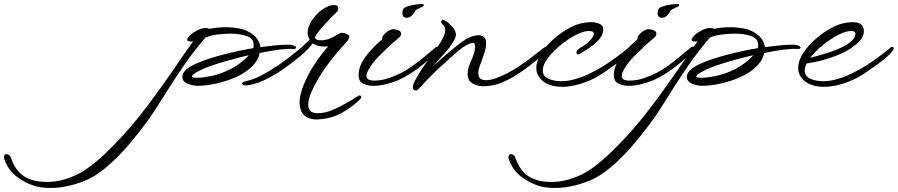

<svg xmlns="http://www.w3.org/2000/svg" viewBox="-725 -418 4456 953"><path d="M-476 515Q-519 515 -553 505Q-602 490 -643 458Q-684 426 -703 374Q-704 370 -704.5 367Q-705 364 -705 362Q-705 347 -692 347Q-686 347 -679.5 352Q-673 357 -670 368Q-653 416 -623 443.5Q-593 471 -544 481Q-531 483 -518 484Q-505 485 -492 485Q-445 485 -401.5 471.5Q-358 458 -321 437Q-271 408 -208 349Q-145 290 -79 214Q-36 164 4 111Q44 58 83 3Q121 -50 158 -104.5Q195 -159 234 -213Q230 -212 227 -212Q224 -212 221 -212Q204 -212 204 -221Q205 -231 220 -244.5Q235 -258 256.5 -268.5Q278 -279 296 -279Q307 -279 314 -275Q325 -277 347 -280Q369 -283 397 -283Q429 -283 465.5 -276Q502 -269 531 -246Q542 -239 554 -221Q566 -203 567 -184Q605 -189 639 -192.5Q673 -196 696 -196Q705 -196 713.5 -196Q722 -196 727 -194Q729 -193 733.5 -191.5Q738 -190 741 -188Q749 -180 740 -176Q737 -175 726 -175Q703 -177 660 -171.5Q617 -166 564 -155Q557 -121 531.5 -94Q506 -67 471 -48Q436 -29 397 -16.5Q358 -4 322 2Q286 8 260 8Q231 8 205.5 -3Q180 -14 180 -36Q180 -56 202 -75Q223 -93 272 -112Q321 -131 388.5 -148.5Q456 -166 532 -179Q534 -183 534 -187Q534 -191 534 -195Q534 -227 499.5 -239Q465 -251 418 -251Q386 -251 356.5 -247Q327 -243 312 -238L294 -231Q230 -155 189 -95Q148 -35 113 20Q79 75 43 130.5Q7 186 -47 253Q-105 327 -166 384.5Q-227 442 -283 470Q-323 489 -374 502Q-425 515 -476 515ZM255 -32Q281 -32 320 -40Q359 -48 394 -63Q431 -79 461 -100.5Q491 -122 510 -144Q463 -133 415.5 -120Q368 -107 328.5 -93.5Q289 -80 263 -66Q241 -55 234 -48Q227 -41 227 -39Q227 -32 255 -32Z M850 175Q804 175 783 152Q762 129 762 93Q762 54 781.5 5Q801 -44 833.5 -94.5Q866 -145 904 -188Q899 -187 894 -187Q889 -187 884 -187Q850 -187 827 -203Q817 -188 799 -170Q781 -152 764 -138Q722 -103 675 -71Q628 -39 582 -18Q536 3 496 6Q493 6 487.5 5Q482 4 479 1Q475 -2 477 -5.5Q479 -9 481 -10Q484 -12 488 -13.5Q492 -15 499 -16Q533 -23 574 -44.5Q615 -66 659.5 -96.5Q704 -127 745 -161Q762 -174 780 -190.5Q798 -207 812 -221Q802 -237 802 -255Q802 -279 815 -303Q828 -327 848 -347.5Q868 -368 891 -380.5Q914 -393 934 -393Q945 -393 949.5 -388Q954 -383 954 -377Q954 -364 945 -357Q938 -351 922.5 -335Q907 -319 889 -299.5Q871 -280 856.5 -261.5Q842 -243 837 -231Q840 -226 846.5 -222Q853 -218 869 -218Q893 -218 916 -228Q939 -238 959 -252Q965 -255 972 -255Q983 -255 993.5 -250.5Q1004 -246 1008 -241Q1009 -240 1009 -237Q1009 -227 998 -213Q992 -206 984.5 -198Q977 -190 970 -182Q942 -151 912.5 -112.5Q883 -74 859 -34.5Q835 5 820 40.5Q805 76 805 102Q805 121 815.5 132.5Q826 144 852 144Q857 144 863.5 143.5Q870 143 877 142Q902 138 934 124Q966 110 998 91.5Q1030 73 1053 58Q1055 56 1060 56Q1067 56 1068 62V64Q1068 69 1062 75Q1060 77 1055 81.5Q1050 86 1042 93Q1010 121 971 142.5Q932 164 889 171Q879 172 869 173.5Q859 175 850 175Z M1294 -330Q1282 -330 1277 -336.5Q1272 -343 1272 -353Q1272 -364 1276 -372Q1280 -380 1297.5 -386Q1315 -392 1335.5 -395Q1356 -398 1367 -398Q1379 -398 1379 -393Q1379 -389 1374 -386Q1372 -385 1368.5 -383Q1365 -381 1360 -379Q1353 -376 1344.5 -371.5Q1336 -367 1334 -361Q1328 -348 1317 -339Q1306 -330 1294 -330ZM1128 8Q1100 8 1077.5 -3Q1055 -14 1055 -45Q1055 -75 1069 -103Q1083 -131 1104.5 -156Q1126 -181 1146 -200Q1163 -215 1173 -224Q1172 -225 1172 -228Q1172 -236 1179 -244Q1190 -260 1215 -271Q1221 -273 1227 -273Q1240 -273 1253 -267.5Q1266 -262 1266 -250Q1266 -243 1261 -237Q1256 -231 1252 -228Q1244 -222 1227.5 -207.5Q1211 -193 1192 -174.5Q1173 -156 1155.5 -138.5Q1138 -121 1129 -109Q1094 -64 1094 -41Q1094 -31 1102.5 -24.5Q1111 -18 1133 -18Q1168 -18 1202.5 -29.5Q1237 -41 1266 -56Q1290 -68 1311.5 -83Q1333 -98 1354 -114Q1375 -131 1396.5 -149Q1418 -167 1440 -185Q1443 -186 1447 -186Q1455 -186 1455 -179Q1455 -173 1450 -168Q1444 -160 1425 -142Q1406 -124 1378.5 -101Q1351 -78 1317 -56Q1283 -34 1247 -18Q1228 -10 1194 -1Q1160 8 1128 8Z M1341 31Q1324 31 1324 15Q1324 5 1329.5 -7Q1335 -19 1343 -33Q1356 -56 1372.5 -81Q1389 -106 1401 -122Q1411 -135 1429 -159Q1447 -183 1463 -210Q1485 -246 1485 -270Q1485 -283 1477 -290Q1473 -294 1469 -299.5Q1465 -305 1465 -309Q1465 -319 1473 -319Q1481 -319 1488 -313Q1495 -309 1503.5 -302Q1512 -295 1519 -286Q1522 -282 1525.5 -278.5Q1529 -275 1531 -270Q1534 -265 1536 -259.5Q1538 -254 1538 -247Q1538 -233 1526 -213Q1508 -182 1483.5 -155.5Q1459 -129 1436 -103Q1433 -99 1429.5 -95.5Q1426 -92 1423 -88Q1462 -124 1507.5 -162.5Q1553 -201 1587 -223Q1598 -230 1616 -236.5Q1634 -243 1650 -243Q1665 -243 1676.5 -234.5Q1688 -226 1688 -203Q1688 -183 1680 -157.5Q1672 -132 1664 -111Q1657 -95 1653 -80.5Q1649 -66 1649 -55Q1649 -20 1687 -20Q1697 -20 1710.5 -22.5Q1724 -25 1740 -31Q1791 -50 1843.5 -84Q1896 -118 1938 -153Q1943 -157 1948 -160.5Q1953 -164 1957 -167Q1962 -171 1966.5 -174.5Q1971 -178 1977 -183Q1983 -185 1985 -185Q1991 -185 1991 -178Q1991 -171 1987 -166Q1981 -158 1958 -137Q1935 -116 1901.5 -90Q1868 -64 1828.5 -40Q1789 -16 1749 -2Q1713 10 1674 10Q1644 10 1620 -4Q1596 -18 1596 -52Q1596 -72 1606 -99Q1613 -117 1621.5 -136Q1630 -155 1632 -174Q1633 -178 1633 -181.5Q1633 -185 1633 -187Q1633 -199 1629.5 -202Q1626 -205 1622 -205Q1612 -205 1597.5 -197.5Q1583 -190 1571 -182Q1560 -175 1536.5 -154.5Q1513 -134 1485.5 -108.5Q1458 -83 1433 -60Q1417 -45 1402.5 -29.5Q1388 -14 1376 -1Q1363 13 1354 22Q1345 31 1341 31Z M2063 13Q2040 13 2019 8Q1998 3 1981 -7Q1937 -35 1937 -81Q1937 -117 1961.5 -154.5Q1986 -192 2025 -226Q2064 -260 2107 -282Q2134 -296 2160 -302Q2186 -308 2207 -308Q2230 -308 2248 -301Q2266 -294 2268 -280Q2272 -251 2252 -226.5Q2232 -202 2204 -183Q2176 -164 2155 -152Q2152 -151 2149.5 -149.5Q2147 -148 2145 -148Q2138 -148 2137 -152.5Q2136 -157 2137 -161Q2141 -174 2162 -185Q2175 -192 2189 -203.5Q2203 -215 2213 -228.5Q2223 -242 2223 -251Q2223 -256 2218 -260Q2213 -264 2196 -264Q2176 -264 2147 -251Q2118 -238 2087 -216.5Q2056 -195 2029.5 -169Q2003 -143 1986 -117Q1969 -91 1969 -69Q1969 -40 1997 -27.5Q2025 -15 2060 -15Q2072 -15 2083 -16Q2094 -17 2104 -19Q2154 -29 2206.5 -55Q2259 -81 2308 -115Q2357 -149 2396 -183Q2402 -185 2404 -185Q2411 -185 2411 -178Q2411 -173 2407 -168Q2400 -156 2378.5 -137Q2357 -118 2330 -98.5Q2303 -79 2277.5 -61.5Q2252 -44 2235 -35Q2199 -15 2153 -1Q2107 13 2063 13Z M2561 -330Q2549 -330 2544 -336.5Q2539 -343 2539 -353Q2539 -364 2543 -372Q2547 -380 2564.5 -386Q2582 -392 2602.5 -395Q2623 -398 2634 -398Q2646 -398 2646 -393Q2646 -389 2641 -386Q2639 -385 2635.5 -383Q2632 -381 2627 -379Q2620 -376 2611.5 -371.5Q2603 -367 2601 -361Q2595 -348 2584 -339Q2573 -330 2561 -330ZM2395 8Q2367 8 2344.5 -3Q2322 -14 2322 -45Q2322 -75 2336 -103Q2350 -131 2371.5 -156Q2393 -181 2413 -200Q2430 -215 2440 -224Q2439 -225 2439 -228Q2439 -236 2446 -244Q2457 -260 2482 -271Q2488 -273 2494 -273Q2507 -273 2520 -267.5Q2533 -262 2533 -250Q2533 -243 2528 -237Q2523 -231 2519 -228Q2511 -222 2494.5 -207.5Q2478 -193 2459 -174.5Q2440 -156 2422.5 -138.5Q2405 -121 2396 -109Q2361 -64 2361 -41Q2361 -31 2369.5 -24.5Q2378 -18 2400 -18Q2435 -18 2469.5 -29.5Q2504 -41 2533 -56Q2557 -68 2578.5 -83Q2600 -98 2621 -114Q2642 -131 2663.5 -149Q2685 -167 2707 -185Q2710 -186 2714 -186Q2722 -186 2722 -179Q2722 -173 2717 -168Q2711 -160 2692 -142Q2673 -124 2645.5 -101Q2618 -78 2584 -56Q2550 -34 2514 -18Q2495 -10 2461 -1Q2427 8 2395 8Z M2028 515Q1985 515 1951 505Q1902 490 1861 458Q1820 426 1801 374Q1800 370 1799.5 367Q1799 364 1799 362Q1799 347 1812 347Q1818 347 1824.5 352Q1831 357 1834 368Q1851 416 1881 443.5Q1911 471 1960 481Q1973 483 1986 484Q1999 485 2012 485Q2059 485 2102.5 471.5Q2146 458 2183 437Q2233 408 2296 349Q2359 290 2425 214Q2468 164 2508 111Q2548 58 2587 3Q2625 -50 2662 -104.5Q2699 -159 2738 -213Q2734 -212 2731 -212Q2728 -212 2725 -212Q2708 -212 2708 -221Q2709 -231 2724 -244.5Q2739 -258 2760.5 -268.5Q2782 -279 2800 -279Q2811 -279 2818 -275Q2829 -277 2851 -280Q2873 -283 2901 -283Q2933 -283 2969.5 -276Q3006 -269 3035 -246Q3046 -239 3058 -221Q3070 -203 3071 -184Q3109 -189 3143 -192.5Q3177 -196 3200 -196Q3209 -196 3217.5 -196Q3226 -196 3231 -194Q3233 -193 3237.5 -191.5Q3242 -190 3245 -188Q3253 -180 3244 -176Q3241 -175 3230 -175Q3207 -177 3164 -171.5Q3121 -166 3068 -155Q3061 -121 3035.5 -94Q3010 -67 2975 -48Q2940 -29 2901 -16.5Q2862 -4 2826 2Q2790 8 2764 8Q2735 8 2709.5 -3Q2684 -14 2684 -36Q2684 -56 2706 -75Q2727 -93 2776 -112Q2825 -131 2892.5 -148.5Q2960 -166 3036 -179Q3038 -183 3038 -187Q3038 -191 3038 -195Q3038 -227 3003.5 -239Q2969 -251 2922 -251Q2890 -251 2860.5 -247Q2831 -243 2816 -238L2798 -231Q2734 -155 2693 -95Q2652 -35 2617 20Q2583 75 2547 130.5Q2511 186 2457 253Q2399 327 2338 384.5Q2277 442 2221 470Q2181 489 2130 502Q2079 515 2028 515ZM2759 -32Q2785 -32 2824 -40Q2863 -48 2898 -63Q2935 -79 2965 -100.5Q2995 -122 3014 -144Q2967 -133 2919.5 -120Q2872 -107 2832.5 -93.5Q2793 -80 2767 -66Q2745 -55 2738 -48Q2731 -41 2731 -39Q2731 -32 2759 -32Z M3363 13Q3340 13 3319 8Q3298 3 3281 -7Q3237 -35 3237 -81Q3237 -117 3261.5 -154.5Q3286 -192 3325 -226Q3364 -260 3407 -282Q3433 -296 3459 -302Q3485 -308 3505 -308Q3540 -308 3551.5 -294.5Q3563 -281 3563 -263Q3563 -244 3551 -226.5Q3539 -209 3517 -192Q3479 -161 3413.5 -137Q3348 -113 3279 -103Q3269 -83 3269 -66Q3271 -38 3298.5 -26.5Q3326 -15 3360 -15Q3372 -15 3383 -16Q3394 -17 3404 -19Q3454 -29 3506.5 -55Q3559 -81 3608 -115Q3657 -149 3696 -183Q3702 -185 3704 -185Q3711 -185 3711 -178Q3711 -173 3707 -168Q3700 -156 3678.5 -137Q3657 -118 3630 -98.5Q3603 -79 3577.5 -61.5Q3552 -44 3535 -35Q3499 -15 3453 -1Q3407 13 3363 13ZM3296 -131Q3328 -139 3370 -151.5Q3412 -164 3450 -181.5Q3488 -199 3507 -220Q3515 -228 3518 -236.5Q3521 -245 3521 -251Q3521 -256 3517.5 -260Q3514 -264 3497 -264Q3473 -264 3435 -244.5Q3397 -225 3359.5 -194.5Q3322 -164 3296 -131Z"/></svg>

Font: WindSong Medium
Style: Regular
Weight: 500
Designer: Robert E. Leuschke
Foundry: Robert E. Leuschke
Version: Version 1.010; ttfautohint (v1.8.3)